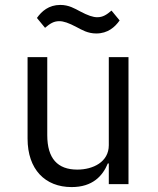

<svg xmlns="http://www.w3.org/2000/svg" viewBox="-20 -748 640 780"><path d="M422 0H502V-516H422V-158C422 -90 358 -59 294 -59C214 -59 172 -104 172 -199V-516H92V-185C92 -60 163 12 271 12C356 12 397 -33 418 -84H422ZM371 -612C418 -612 447 -638 466 -665L433 -705C413 -688 398 -678 375 -678C358 -678 337 -685 305 -702C284 -713 260 -728 225 -728C178 -728 149 -702 130 -675L163 -635C183 -652 198 -662 221 -662C238 -662 259 -655 291 -638C312 -627 336 -612 371 -612Z"/></svg>

Font: IBM Mono
Style: Regular
Weight: 400
Monospace: yes
Designer: Mike Abbink, Paul van der Laan, Pieter van Rosmalen
Foundry: Bold Monday
Version: Version 2.3